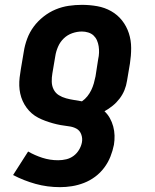

<svg xmlns="http://www.w3.org/2000/svg" viewBox="-20 -558 640 792"><path d="M228 214Q175 214 126.5 200.5Q78 187 34 164L96 67Q124 83 155 93Q186 103 220 103Q237 103 253.5 99Q270 95 283.5 85Q297 75 306 60Q315 45 318 29Q321 12 315 -4Q309 -20 295 -27.5Q281 -35 264 -37Q247 -39 230.5 -42Q214 -45 198 -49.5Q182 -54 167 -59.5Q152 -65 137.5 -72.5Q123 -80 111 -90.5Q99 -101 89.5 -114Q80 -127 73.5 -141.5Q67 -156 63.5 -172Q60 -188 59.5 -204.5Q59 -221 61 -238.5Q63 -256 66 -273L78 -344Q82 -371 92 -398Q102 -425 119 -448Q136 -471 159.5 -489.5Q183 -508 209.5 -519Q236 -530 263.5 -534Q291 -538 318 -538Q350 -538 381 -532.5Q412 -527 438.5 -512Q465 -497 483.5 -473.5Q502 -450 511.5 -421Q521 -392 521 -360Q521 -328 516 -296L504 -225Q501 -205 493.5 -186.5Q486 -168 473.5 -151.5Q461 -135 445 -122Q429 -109 411 -99Q424 -87 433 -71Q442 -55 447 -36.5Q452 -18 452.5 1Q453 20 450 39Q445 64 435.5 88Q426 112 410 133.5Q394 155 372.5 171Q351 187 326.5 196.5Q302 206 277 210Q252 214 228 214ZM318 -140Q331 -149 340.5 -161Q350 -173 356.5 -186.5Q363 -200 367 -214Q371 -228 374 -243L385 -314Q388 -327 388.5 -340.5Q389 -354 387 -367Q385 -380 380 -391.5Q375 -403 366 -411.5Q357 -420 344 -424Q331 -428 318 -428Q298 -428 278 -421Q258 -414 243 -399.5Q228 -385 219.5 -365.5Q211 -346 208 -326L196 -255Q193 -238 193.5 -220.5Q194 -203 201.5 -188.5Q209 -174 222.5 -165.5Q236 -157 252.5 -152.5Q269 -148 285.5 -145.5Q302 -143 318 -140Z"/></svg>

Font: Iosevka Curly Slab XBdEx
Style: Italic
Weight: 800
Width: 7
Italic angle: -9°
Monospace: yes
Designer: Belleve Invis
Foundry: Belleve Invis
Version: Version 11.1.0; ttfautohint (v1.8.3)